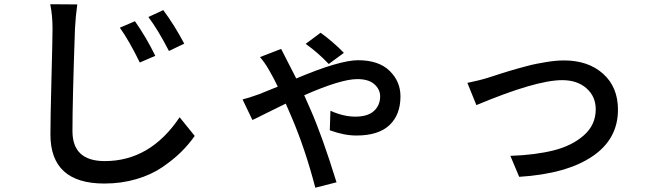

<svg xmlns="http://www.w3.org/2000/svg" viewBox="-20 -797 3040 894"><path d="M538.1 -668 608.4 -698.2Q661.1 -623 703.1 -537.1L630.9 -505.9Q582 -606.4 538.1 -668ZM670.9 -717.8 740.2 -750Q793 -678.7 837.9 -593.8L766.6 -559.6Q715.8 -658.2 670.9 -717.8ZM213.9 -777.3 339.8 -776.4Q332 -720.7 329.1 -663.1Q317.4 -332 317.4 -186.5Q317.4 -46.9 467.8 -46.9Q679.7 -46.9 816.4 -251L886.7 -164.1Q858.4 -124 822.8 -88.9Q787.1 -53.7 735.8 -18.6Q684.6 16.6 614.7 37.1Q544.9 57.6 465.8 57.6Q214.8 57.6 214.8 -170.9Q214.8 -247.1 219.7 -434.1Q224.6 -621.1 224.6 -663.1Q224.6 -725.6 213.9 -777.3Z M1581.1 -550.8 1510.7 -499Q1461.9 -550.8 1403.3 -592.8L1472.7 -644.5Q1494.1 -629.9 1527.8 -601.1Q1561.5 -572.3 1581.1 -550.8ZM1190.4 -531.2 1289.1 -569.3Q1293.9 -559.6 1303.7 -540.5Q1313.5 -521.5 1315.4 -517.6Q1338.9 -472.7 1359.4 -431.6Q1560.5 -516.6 1647.5 -516.6Q1743.2 -516.6 1793.9 -467.3Q1844.7 -418 1844.7 -348.6Q1844.7 -262.7 1793.5 -214.4Q1742.2 -166 1639.6 -166Q1582 -166 1515.6 -190.4L1518.6 -281.2Q1580.1 -253.9 1633.8 -253.9Q1692.4 -253.9 1721.2 -280.3Q1750 -306.6 1750 -348.6Q1750 -380.9 1723.1 -404.8Q1696.3 -428.7 1643.6 -428.7Q1567.4 -428.7 1396.5 -353.5Q1421.9 -294.9 1425.8 -287.1Q1480.5 -163.1 1546.9 51.8L1448.2 77.1Q1401.4 -102.5 1338.9 -249Q1335 -258.8 1325.2 -280.8Q1315.4 -302.7 1310.5 -314.5Q1275.4 -297.9 1223.1 -271.5Q1170.9 -245.1 1155.3 -238.3L1109.4 -334Q1134.8 -339.8 1186.5 -358.4Q1190.4 -360.4 1273.4 -393.6Q1255.9 -430.7 1233.4 -469.7Q1210.9 -508.8 1190.4 -531.2Z M2198.2 -307.6 2156.2 -411.1Q2213.9 -422.9 2253.9 -435.5Q2257.8 -436.5 2279.8 -443.8Q2301.8 -451.2 2313 -454.6Q2324.2 -458 2349.1 -465.8Q2374 -473.6 2391.1 -478Q2408.2 -482.4 2433.1 -489.3Q2458 -496.1 2478.5 -500Q2499 -503.9 2522 -507.8Q2544.9 -511.7 2565.9 -513.7Q2586.9 -515.6 2606.4 -515.6Q2718.8 -515.6 2788.1 -453.6Q2857.4 -391.6 2857.4 -286.1Q2857.4 -148.4 2736.8 -67.9Q2616.2 12.7 2397.5 26.4L2356.4 -71.3Q2471.7 -75.2 2557.6 -96.7Q2643.6 -118.2 2698.7 -167Q2753.9 -215.8 2753.9 -288.1Q2753.9 -347.7 2710.9 -385.7Q2668 -423.8 2597.7 -423.8Q2475.6 -423.8 2198.2 -307.6Z"/></svg>

Font: Gen Shin Gothic Medium
Style: Regular
Weight: 500
Designer: [Source Han Sans]
Ryoko NISHIZUKA  (kana & ideographs); Paul D. Hunt (Latin, Greek & Cyrillic); Wenlong ZHANG  (bopomofo
Version: Version 1.002.20150607